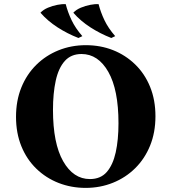

<svg xmlns="http://www.w3.org/2000/svg" viewBox="-20 -900 835 935"><path d="M398 -680Q469 -680 530 -656Q591 -632 638 -586.5Q685 -541 711 -477Q737 -413 737 -334Q737 -255 711 -191Q685 -127 638.5 -81Q592 -35 530 -10Q468 15 397 15Q327 15 265.5 -9Q204 -33 157 -78.5Q110 -124 84 -188Q58 -252 58 -331Q58 -410 84 -474Q110 -538 156.5 -584Q203 -630 265 -655Q327 -680 398 -680ZM418 -28Q470 -28 500 -62.5Q530 -97 543.5 -158Q557 -219 557 -300Q557 -463 507.5 -550Q458 -637 377 -637Q326 -637 295.5 -603Q265 -569 251.5 -507.5Q238 -446 238 -365Q238 -202 287.5 -115Q337 -28 418 -28ZM460 -880Q470 -841 488.5 -802Q507 -763 541 -724L522 -715Q468 -736 420 -767Q372 -798 337 -838Q351 -853 373.5 -862.5Q396 -872 420 -876.5Q444 -881 460 -880ZM300 -880Q310 -841 328.5 -802Q347 -763 381 -724L362 -715Q308 -736 260 -767Q212 -798 177 -838Q191 -853 213.5 -862.5Q236 -872 260 -876.5Q284 -881 300 -880Z"/></svg>

Font: Bona Nova
Style: Bold
Weight: 700
Designer: Mateusz Machalski
Foundry: Capitalics
Version: Version 4.001; ttfautohint (v1.8.3)